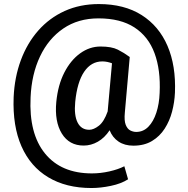

<svg xmlns="http://www.w3.org/2000/svg" viewBox="-20 -715 937 956"><path d="M851.1 -253.9Q849.1 -206.5 836.9 -159.7Q824.7 -112.8 800 -74.5Q775.4 -36.1 736.8 -12.9Q698.2 10.3 644 10.3Q600.6 10.3 570.3 -10Q540 -30.3 525.9 -66.4Q501 -28.8 467.3 -9.5Q433.6 9.8 396.5 9.8Q324.7 9.8 287.8 -50Q251 -109.9 260.3 -207.5Q268.6 -292 300.3 -353.8Q332 -415.5 379.2 -449.5Q426.3 -483.4 480.5 -483.4Q535.6 -483.4 566.7 -467.8Q597.7 -452.1 626 -431.2L601.6 -154.3Q597.7 -114.3 606 -93.5Q614.3 -72.8 628.9 -65.4Q643.6 -58.1 658.2 -58.1Q693.4 -58.1 718.8 -84Q744.1 -109.9 758.5 -154.1Q772.9 -198.2 774.9 -252.4Q780.3 -366.7 749.5 -450Q718.8 -533.2 649.4 -578.4Q580.1 -623.5 470.2 -623.5Q369.1 -623.5 295.2 -573Q221.2 -522.5 179.2 -433.8Q137.2 -345.2 132.3 -230Q123.5 -49.8 204.1 49.3Q284.7 148.4 437.5 148.4Q480.5 148.4 524.7 138.4Q568.8 128.4 599.1 112.8L617.7 177.7Q583.5 199.7 532.2 210.4Q481 221.2 435.5 221.2Q309.1 221.2 220.2 167.7Q131.3 114.3 86.9 13.4Q42.5 -87.4 47.9 -230Q52.2 -330.1 83.7 -415Q115.2 -500 170.4 -562.7Q225.6 -625.5 302 -660.2Q378.4 -694.8 472.2 -694.8Q598.6 -694.8 685.1 -640.1Q771.5 -585.4 814 -486.6Q856.4 -387.7 851.1 -253.9ZM354.5 -207.5Q348.1 -140.6 366.5 -104.7Q384.8 -68.8 424.3 -68.8Q446.3 -68.8 472.2 -88.9Q498 -108.9 516.1 -160.2L537.6 -399.9Q527.3 -403.8 515.1 -406.5Q502.9 -409.2 489.3 -409.2Q434.1 -409.2 399.2 -357.9Q364.3 -306.6 354.5 -207.5Z"/></svg>

Font: Vazirmatn UI Medium
Style: Regular
Weight: 500
Designer: Saber Rastikerdar
Foundry: Saber Rastikerdar
Version: Version 33.003